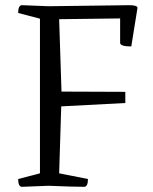

<svg xmlns="http://www.w3.org/2000/svg" viewBox="-20 -720 590 740"><path d="M443 -555V-649L208 -646L217 -367L463 -366V-323L216 -310L208 -52L319 -30Q319 0 304 0Q261 0 168 -4L65 0Q50 0 50 -30L134 -52V-648L50 -670Q50 -700 65 -700Q74 -700 168 -696L478 -700Q509 -700 510 -690L486 -541Q443 -541 443 -555Z"/></svg>

Font: Mate
Style: Regular
Weight: 400
Designer: Eduardo Rodriguez Tunni
Foundry: Eduardo Rodriguez Tunni
Version: Version 1.002